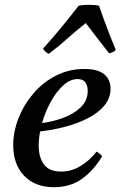

<svg xmlns="http://www.w3.org/2000/svg" viewBox="-20 -767 502 799"><path d="M440 -398Q440 -359 415 -328.5Q390 -298 347.5 -276Q305 -254 253 -240Q201 -226 147 -220Q141 -189 141 -162Q141 -112 163 -82.5Q185 -53 234 -53Q277 -53 315 -76Q353 -99 382 -136Q398 -127 405 -117Q371 -59 322 -23.5Q273 12 205 12Q126 12 80.5 -35.5Q35 -83 35 -163Q35 -219 57 -275Q79 -331 118.5 -377.5Q158 -424 212.5 -452Q267 -480 331 -480Q387 -480 413.5 -458Q440 -436 440 -398ZM155 -255Q202 -261 245.5 -277.5Q289 -294 317 -321.5Q345 -349 345 -389Q345 -411 335 -424.5Q325 -438 303 -438Q272 -438 243 -411.5Q214 -385 191 -343Q168 -301 155 -255ZM462 -559Q456 -553 449 -550Q442 -547 434 -545Q409 -577 383.5 -610Q358 -643 337 -671Q301 -643 262 -608Q223 -573 183 -543Q177 -545 169.5 -552Q162 -559 159 -565Q183 -591 211 -624Q239 -657 265 -689.5Q291 -722 307 -743Q324 -747 350 -747Q376 -747 392 -743Q401 -717 413 -684Q425 -651 438 -618Q451 -585 462 -559Z"/></svg>

Font: Tiro Tamil
Style: Italic
Weight: 400
Italic angle: -11°
Designer: Tamil: Fernando Mello & Fiona Ross, assisted by Kaja Sojewska. Latin: John Hudson with Paul Hanslow, assisted by Kaja So
Foundry: Tiro Typeworks Ltd.
Version: Version 1.52